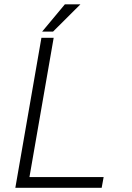

<svg xmlns="http://www.w3.org/2000/svg" viewBox="-20 -890 627 910"><path d="M119.6 -50.8H471.2L461.9 0H52.7L176.3 -710.9H234.4ZM287.6 -869.6H361.3L231.4 -740.2H179.7Z"/></svg>

Font: Roboto Mono Light
Style: Italic
Weight: 300
Designer: Google
Version: Version 2.000985; 2015; ttfautohint (v1.3)